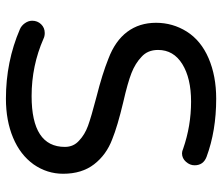

<svg xmlns="http://www.w3.org/2000/svg" viewBox="-70 -662 743 642"><g transform="rotate(90 301.0 -340.5)"><path d="M77.1 -36.1Q65.4 -41 57.1 -52.7Q48.8 -64.5 48.8 -77.1Q48.8 -94.7 60.5 -106.9Q72.3 -119.1 89.8 -119.1Q100.6 -119.1 108.4 -115.2Q199.2 -75.2 300.8 -75.2Q470.7 -75.2 470.7 -186.5Q470.7 -215.8 449.2 -234.4Q429.7 -252.9 400.4 -263.7Q371.1 -274.4 303.7 -292Q226.6 -311.5 175.8 -332Q116.2 -354.5 85.9 -395Q55.7 -435.5 55.7 -491.2Q55.7 -546.9 85 -593.8Q115.2 -641.6 174.3 -667Q233.4 -692.4 309.6 -692.4Q417 -692.4 503.9 -660.2Q532.2 -649.4 532.2 -620.1Q532.2 -604.5 520.5 -591.3Q508.8 -578.1 492.2 -578.1Q485.4 -578.1 476.6 -582Q400.4 -608.4 319.3 -608.4Q241.2 -608.4 193.8 -579.1Q146.5 -549.8 146.5 -498Q146.5 -462.9 169.9 -442.4Q191.4 -421.9 223.6 -409.2Q255.9 -396.5 320.3 -381.8Q402.3 -362.3 445.3 -344.7Q497.1 -325.2 528.8 -284.2Q560.5 -243.2 560.5 -180.7Q560.5 -127 529.3 -82Q497.1 -37.1 439.9 -13.2Q382.8 10.7 309.6 10.7Q185.5 10.7 77.1 -36.1Z"/></g></svg>

Font: KTXP_ComRound
Style: Medium
Weight: 500
Version: Version 1.01;May 16, 2022;FontCreator 13.0.0.2683 64-bit